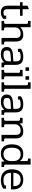

<svg xmlns="http://www.w3.org/2000/svg" viewBox="1806 -2508 717 4368"><g transform="rotate(90 2164.0 -323.5)"><path d="M109 -141V-421H29V-480H109V-592L189 -622V-480H339V-421H189V-137Q189 -88 206.5 -66.5Q224 -45 262 -45Q288 -45 305 -49Q322 -53 336 -64V-107H408V-39Q377 -12 342 1.5Q307 15 257 15Q185 15 147 -25Q109 -65 109 -141Z M456 -59H488Q507 -59 515 -67.5Q523 -76 523 -96V-567Q523 -587 515 -595Q507 -603 488 -603H456V-662H598V-425Q633 -462 673 -478.5Q713 -495 770 -495Q845 -495 884.5 -452Q924 -409 924 -330V-96Q924 -76 932 -67.5Q940 -59 959 -59H991V0H843V-329Q843 -385 818.5 -410Q794 -435 742 -435Q683 -435 643 -401.5Q603 -368 603 -309V-96Q603 -76 610.5 -67.5Q618 -59 637 -59H670V0H456Z M1049 -118Q1049 -188 1093 -220.5Q1137 -253 1218 -259L1375 -270V-332Q1375 -387 1352.5 -411Q1330 -435 1273 -435Q1235 -435 1211 -430Q1187 -425 1163 -413V-375H1090V-445Q1170 -495 1273 -495Q1455 -495 1455 -327V-98Q1455 -77 1462.5 -68Q1470 -59 1487 -59H1511V0H1406L1394 -62Q1364 -22 1319.5 -3.5Q1275 15 1207 15Q1130 15 1089.5 -19.5Q1049 -54 1049 -118ZM1375 -163V-216L1221 -205Q1166 -201 1146 -182Q1126 -163 1126 -119Q1126 -82 1148.5 -63.5Q1171 -45 1225 -45Q1293 -45 1334 -74.5Q1375 -104 1375 -163Z M1512 -628H1592V-546H1512ZM1713 -628H1793V-546H1713ZM1569 -59H1601Q1620 -59 1628 -67.5Q1636 -76 1636 -96V-385Q1636 -405 1628 -413Q1620 -421 1601 -421H1569V-480H1716V-95Q1716 -75 1724 -67Q1732 -59 1751 -59H1783V0H1569Z M1852 -59H1884Q1903 -59 1911 -67.5Q1919 -76 1919 -96V-567Q1919 -587 1911 -595Q1903 -603 1884 -603H1852V-662H1999V-96Q1999 -76 2007 -67.5Q2015 -59 2034 -59H2066V0H1852Z M2130 -118Q2130 -188 2174 -220.5Q2218 -253 2299 -259L2456 -270V-332Q2456 -387 2433.5 -411Q2411 -435 2354 -435Q2316 -435 2292 -430Q2268 -425 2244 -413V-375H2171V-445Q2251 -495 2354 -495Q2536 -495 2536 -327V-98Q2536 -77 2543.5 -68Q2551 -59 2568 -59H2592V0H2487L2475 -62Q2445 -22 2400.5 -3.5Q2356 15 2288 15Q2211 15 2170.5 -19.5Q2130 -54 2130 -118ZM2456 -163V-216L2302 -205Q2247 -201 2227 -182Q2207 -163 2207 -119Q2207 -82 2229.5 -63.5Q2252 -45 2306 -45Q2374 -45 2415 -74.5Q2456 -104 2456 -163Z M2660 -59H2692Q2711 -59 2719 -67.5Q2727 -76 2727 -96V-384Q2727 -404 2719 -412.5Q2711 -421 2692 -421H2660V-480H2783L2789 -412Q2823 -456 2866 -475.5Q2909 -495 2971 -495Q3050 -495 3089 -452.5Q3128 -410 3128 -330V-96Q3128 -76 3136 -67.5Q3144 -59 3163 -59H3195V0H3047V-329Q3047 -385 3023.5 -410Q3000 -435 2946 -435Q2887 -435 2847 -401.5Q2807 -368 2807 -309V-96Q2807 -76 2814.5 -67.5Q2822 -59 2841 -59H2874V0H2660Z M3263 -234Q3263 -357 3318.5 -426Q3374 -495 3475 -495Q3538 -495 3578 -477Q3618 -459 3644 -417V-557Q3644 -583 3636.5 -593Q3629 -603 3605 -603H3586V-662H3724V-98Q3724 -76 3731 -67.5Q3738 -59 3756 -59H3778V0H3659L3649 -73Q3620 -27 3576 -6Q3532 15 3472 15Q3374 15 3318.5 -49.5Q3263 -114 3263 -234ZM3644 -216V-269Q3644 -347 3603 -391Q3562 -435 3493 -435Q3415 -435 3377.5 -386Q3340 -337 3340 -234Q3340 -137 3376 -91Q3412 -45 3488 -45Q3558 -45 3601 -92.5Q3644 -140 3644 -216Z M3831 -233Q3831 -363 3893 -429Q3955 -495 4069 -495Q4178 -495 4233.5 -432Q4289 -369 4289 -260V-215H3911Q3911 -126 3956 -85.5Q4001 -45 4074 -45Q4119 -45 4147.5 -51.5Q4176 -58 4199 -72V-103H4272V-40Q4230 -12 4183 1.5Q4136 15 4073 15Q3965 15 3898 -48.5Q3831 -112 3831 -233ZM4214 -270Q4214 -353 4178.5 -394Q4143 -435 4068 -435Q3991 -435 3951 -391Q3911 -347 3911 -270Z"/></g></svg>

Font: Pridi Light
Style: Regular
Weight: 300
Designer: Katatrad Team
Foundry: CadsonDemak
Version: Version 1.003